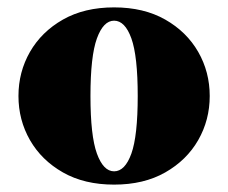

<svg xmlns="http://www.w3.org/2000/svg" viewBox="-20 -490 617 520"><path d="M30 -230Q30 -295 61.2 -349.5Q92.5 -404 150.5 -437Q208.5 -470 289 -470Q369.5 -470 427.5 -437Q485.5 -404 516.8 -349.5Q548 -295 548 -230Q548 -165 516.8 -110.5Q485.5 -56 427.5 -23Q369.5 10 289 10Q208.5 10 150.5 -23Q92.5 -56 61.2 -110.5Q30 -165 30 -230ZM225 -230Q225 -122 242.5 -74Q260 -26 289 -26Q318.5 -26 335.8 -74Q353 -122 353 -230Q353 -338 335.8 -386Q318.5 -434 289 -434Q260 -434 242.5 -386Q225 -338 225 -230Z"/></svg>

Font: Bodoni* 06pt Fatface
Style: Regular
Weight: 900
Version: Version 2.3